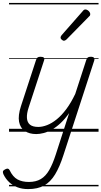

<svg xmlns="http://www.w3.org/2000/svg" viewBox="-62 -905 697 1319"><path d="M187 16Q140 16 108.5 -5Q77 -26 69 -68.5Q61 -111 82 -176L186 -494Q190 -506 196.5 -510.5Q203 -515 216 -515Q233 -515 239 -509Q245 -503 241 -491L135 -167Q121 -125 123 -94.5Q125 -64 144 -48.5Q163 -33 201 -33Q229 -33 261.5 -45.5Q294 -58 327.5 -85Q361 -112 393.5 -155.5Q426 -199 455 -260L531 -494Q535 -506 541.5 -510.5Q548 -515 561 -515Q579 -515 584 -507.5Q589 -500 585 -488L374 160Q348 241 316.5 293Q285 345 241 369.5Q197 394 131 394Q90 394 57.5 381.5Q25 369 1 346.5Q-23 324 -38 293Q-43 282 -42 274Q-41 266 -28 259Q-15 252 -8 253.5Q-1 255 4 264Q26 310 58 327.5Q90 345 136 345Q185 345 218.5 325Q252 305 276 263.5Q300 222 321 157L413 -128Q384 -87 354 -59Q324 -31 294.5 -14.5Q265 2 237.5 9Q210 16 187 16ZM377 -625Q371 -625 362.5 -632Q354 -639 354 -646Q354 -650 355.5 -654Q357 -658 361 -663L505 -827Q511 -835 515.5 -837.5Q520 -840 525 -840Q532 -840 540 -835Q548 -830 553 -822.5Q558 -815 558 -808Q558 -803 556.5 -799.5Q555 -796 550 -792L395 -634Q385 -625 377 -625ZM0 365H615V375H0ZM0 -20H615V0H0ZM0 -505H615V-500H0ZM0 -885H615V-875H0Z"/></svg>

Font: Playwrite DK Loopet Guides
Style: Regular
Weight: 400
Designer: Veronika Burian, José Scaglione
Foundry: TypeTogether
Version: Version 1.003